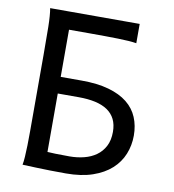

<svg xmlns="http://www.w3.org/2000/svg" viewBox="-81 -784 780 861"><g transform="rotate(10 309.0 -354.0)"><path d="M546.9 -214.8Q546.9 -170.4 530.8 -130.4Q514.6 -90.3 481.4 -60.3Q448.2 -30.3 397.2 -12.7Q346.2 4.9 275.9 4.9Q238.3 4.9 202.9 4.2Q167.5 3.4 139.6 2.4Q106.9 1.5 78.1 0Q81.1 -14.6 82.5 -37.6Q84 -60.5 84.7 -89.4Q85.4 -118.2 85.4 -151.9V-500.5Q85.4 -572.8 84.5 -628.2Q83.5 -683.6 78.1 -712.9H485.8V-625Q456.5 -629.9 400.9 -631.1Q345.2 -632.3 272.9 -632.3H178.2V-417.5H273.4Q345.7 -417.5 397.5 -402.8Q449.2 -388.2 482.4 -361.6Q515.6 -335 531.2 -297.6Q546.9 -260.3 546.9 -214.8ZM451.7 -214.8Q451.7 -248.5 439.7 -272.5Q427.7 -296.4 405 -311.8Q382.3 -327.1 349.1 -334.5Q315.9 -341.8 273.4 -341.8H178.2V-75.7Q191.9 -74.7 214.6 -74Q237.3 -73.2 278.3 -73.2Q313.5 -73.2 344.7 -81.1Q376 -88.9 399.9 -106Q423.8 -123 437.7 -149.9Q451.7 -176.8 451.7 -214.8Z"/></g></svg>

Font: Andika
Style: Regular
Weight: 400
Designer: Victor Gaultney, Annie Olsen, Julie Remington, Don Collingsworth, Eric Hays
Foundry: SIL International
Version: Version 1.001